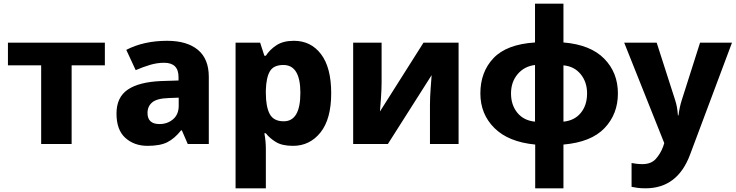

<svg xmlns="http://www.w3.org/2000/svg" viewBox="-20 -780 3985 1040"><path d="M548 -426H368V0H203V-426H23V-549H548Z M948 -251V-207Q948 -160 917.5 -134Q887 -108 844 -108Q779 -108 779 -168Q779 -204 804.5 -225.5Q830 -247 895 -249ZM885 -559Q759 -559 664 -510L715 -400Q754 -417 792.5 -428.5Q831 -440 869 -440Q947 -440 947 -363V-344L853 -341Q733 -336 672 -294.5Q611 -253 611 -165Q611 -76 659 -33Q707 10 779 10Q848 10 887 -10Q926 -30 961 -74H965L997 0H1111V-364Q1111 -461 1052 -510Q993 -559 885 -559Z M1515 -428Q1607 -428 1607 -277Q1607 -123 1517 -123Q1462 -123 1441 -162.5Q1420 -202 1420 -276V-292Q1422 -360 1442 -394Q1462 -428 1515 -428ZM1572 -559Q1514 -559 1477.5 -535Q1441 -511 1420 -478H1412L1389 -549H1256V240H1420V26Q1420 -16 1412 -58H1420Q1440 -32 1474 -11Q1508 10 1567 10Q1658 10 1716 -62.5Q1774 -135 1774 -275Q1774 -414 1719 -486.5Q1664 -559 1572 -559Z M2047 -549H1893V0H2081L2318 -373Q2316 -347 2312.5 -299Q2309 -251 2309 -212V0H2464V-549H2274L2038 -176Q2040 -196 2043.5 -247.5Q2047 -299 2047 -333Z M3032 -760H2878V-550Q2724 -540 2653 -465Q2582 -390 2582 -274Q2582 -162 2658 -86.5Q2734 -11 2879 3V240H3032V3Q3182 -10 3254.5 -86Q3327 -162 3327 -274Q3327 -387 3252.5 -462.5Q3178 -538 3032 -550ZM2878 -428V-121Q2817 -127 2782.5 -169Q2748 -211 2748 -274Q2748 -336 2784 -378.5Q2820 -421 2878 -428ZM3032 -426Q3090 -421 3125 -378.5Q3160 -336 3160 -274Q3160 -210 3126 -168.5Q3092 -127 3032 -121Z M3361 -549 3578 -5 3572 14Q3558 52 3532.5 80.5Q3507 109 3460 109Q3443 109 3427 107Q3411 105 3401 103V232Q3415 235 3433 237.5Q3451 240 3477 240Q3650 240 3718 57L3945 -549H3772L3673 -238Q3661 -201 3655 -155H3652Q3649 -202 3637 -238L3537 -549Z"/></svg>

Font: Noto Sans UI Extra
Style: Regular
Weight: 800
Designer: Monotype Design Team
Foundry: Monotype Imaging Inc.
Version: Version 1.901